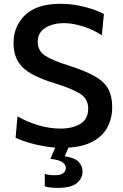

<svg xmlns="http://www.w3.org/2000/svg" viewBox="-20 -746 632 984"><path d="M298.5 11.5Q254 11.5 208.2 3.8Q162.5 -4 123.2 -16Q84 -28 60 -40L69.5 -149.5Q121 -120.5 177.5 -103.8Q234 -87 290.5 -87Q351.5 -87 391.8 -111.2Q432 -135.5 432 -190Q432 -241.5 386.8 -268Q341.5 -294.5 261 -319Q194 -339.5 146.8 -364.5Q99.5 -389.5 74.5 -427.8Q49.5 -466 49.5 -526Q49.5 -613 109.8 -669.8Q170 -726.5 289.5 -726.5Q354 -726.5 415.5 -710.2Q477 -694 512.5 -674L502 -565Q456 -595.5 403.2 -611.5Q350.5 -627.5 308 -627.5Q253 -627.5 213.2 -603.8Q173.5 -580 173.5 -531Q173.5 -486 210.5 -461.2Q247.5 -436.5 329 -411Q414.5 -384 464 -356.2Q513.5 -328.5 534.2 -291Q555 -253.5 555 -197Q555 -136.5 528 -89.2Q501 -42 444.5 -15.2Q388 11.5 298.5 11.5ZM273.5 217Q235 217 209.5 209V145Q216 147.5 229.2 149.8Q242.5 152 258.5 152Q291 152 304.2 141.5Q317.5 131 317.5 114Q317.5 99.5 302 86.8Q286.5 74 238.5 68L276.5 -21.5H335.5V0L311.5 54.5Q364.5 63 383.8 84.5Q403 106 403 133Q403 168 373.8 192.5Q344.5 217 273.5 217Z"/></svg>

Font: Commissioner Medium
Style: Regular
Weight: 500
Designer: Kostas Bartsokas
Foundry: Kostas Bartsokas
Version: Version 1.000; ttfautohint (v1.8.3)